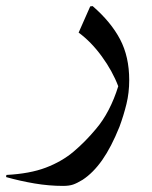

<svg xmlns="http://www.w3.org/2000/svg" viewBox="-185 -330 499 630"><path d="M119 -310Q179 -258 209 -201Q239 -144 239 -67Q239 -26 230 11Q221 48 207 86Q180 153 150.5 195Q121 237 86 260Q68 271 55 275.5Q42 280 22 280Q-24 280 -71.5 272Q-119 264 -165 251L-164 244Q-87 240 -34.5 220Q18 200 56.5 167.5Q95 135 130 93Q153 66 171.5 30.5Q190 -5 203 -47Q184 -97 149 -145Q114 -193 73 -223L111 -309Z"/></svg>

Font: Bona Nova SC
Style: Regular
Weight: 400
Designer: Mateusz Machalski
Foundry: Capitalics
Version: Version 4.001; ttfautohint (v1.8.4.7-5d5b)